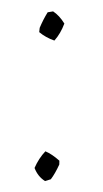

<svg xmlns="http://www.w3.org/2000/svg" viewBox="-39 -422 243 454"><g transform="rotate(-5 83.0 -195.0)"><path d="M101 -325Q81 -334 67 -348L69 -358Q79 -377 91 -393L104 -394Q118 -383 128 -363Q117 -340 101 -325ZM50 4Q34 -8 28 -29Q40 -51 57 -66Q72 -58 88 -41L87 -32Q75 -11 64 1Z"/></g></svg>

Font: Albura ExtraLight
Style: Italic
Weight: 156
Italic angle: -7°
Designer: Mercedes Jáuregui
Foundry: Omnibus-Type Team
Version: Version 1.000